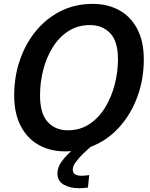

<svg xmlns="http://www.w3.org/2000/svg" viewBox="-20 -768 770 988"><path d="M315.5 11Q238.5 11 179.2 -22.2Q120 -55.5 86.5 -120Q53 -184.5 53 -277.5Q53 -372.5 81.8 -457.2Q110.5 -542 164 -607.5Q217.5 -673 291.8 -710.5Q366 -748 457.5 -748Q534.5 -748 593.8 -715.2Q653 -682.5 686.5 -618.8Q720 -555 720 -462Q720 -360.5 686.8 -269.8Q653.5 -179 592.2 -111.8Q531 -44.5 447 -12.5Q429 2.5 407.2 23.5Q385.5 44.5 370 65.8Q354.5 87 354.5 103.5Q354.5 122 366.8 129.2Q379 136.5 400 136.5Q409.5 136.5 420 135.2Q430.5 134 439 133L432.5 197Q409.5 200.5 385.5 200.5Q340 200.5 307.8 182Q275.5 163.5 275.5 124Q275.5 92.5 297.5 62.8Q319.5 33 346.5 10Q331 11 315.5 11ZM328.5 -97.5Q392 -97.5 440.2 -129.5Q488.5 -161.5 521 -214.8Q553.5 -268 570.2 -332.8Q587 -397.5 587 -462.5Q587 -556 546.8 -597.5Q506.5 -639 443.5 -639Q380 -639 331.8 -607.8Q283.5 -576.5 251 -524Q218.5 -471.5 202.2 -407.5Q186 -343.5 186 -277.5Q186 -183 225.8 -140.2Q265.5 -97.5 328.5 -97.5Z"/></svg>

Font: Epilogue SemiBold
Style: Italic
Weight: 600
Italic angle: -12°
Designer: Tyler Finck
Foundry: Etcetera Type Co
Version: Version 2.111; ttfautohint (v1.8.3)